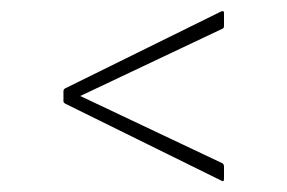

<svg xmlns="http://www.w3.org/2000/svg" viewBox="-20 -479 529 354"><path d="M388 -146 100 -288Q97 -290 97 -292V-311Q97 -314 100 -316L388 -458Q393 -460 393 -455V-431Q393 -427 390 -426L128 -302L390 -178Q393 -176 393 -172V-149Q393 -143 388 -146Z"/></svg>

Font: Sofia Sans Cond ExtraLight
Style: Regular
Weight: 200
Width: 3
Designer: Botio Nikoltchev, Ani Petrova
Foundry: lettersoup
Version: Version 4.100; ttfautohint (v1.8.3)